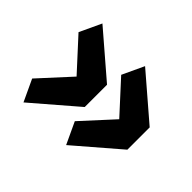

<svg xmlns="http://www.w3.org/2000/svg" viewBox="-104 -655 767 767"><g transform="rotate(45 279.0 -272.0)"><path d="M50 -141 170 -272 50 -403 93 -495 279 -335V-209L93 -49ZM291 -141 411 -272 291 -403 334 -495 520 -335V-209L334 -49Z"/></g></svg>

Font: IBM Plex Sans Devanagari
Style: Bold
Weight: 700
Designer: Mike Abbink, Paul van der Laan, Pieter van Rosmalen, Erin McLaughlin
Foundry: Bold Monday
Version: Version 1.1